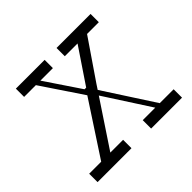

<svg xmlns="http://www.w3.org/2000/svg" viewBox="-165 -893 1085 1085"><g transform="rotate(-45 377.5 -350.0)"><path d="M604 -67 409 -368 428 -397 590 -634H684V-700H412V-634H514L372 -423H359L217 -634H317V-700H87V-634H181L346 -388L136 -67H40V0H311V-67H209L391 -341L568 -67H468V0H715V-67Z"/></g></svg>

Font: Space Cowgirl Light
Style: Regular
Weight: 300
Designer: Valery Marier
Foundry: Valery Marier
Version: Version 1.000;hotconv 1.0.109;makeotfexe 2.5.65596